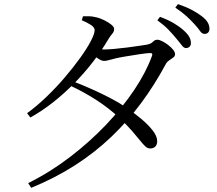

<svg xmlns="http://www.w3.org/2000/svg" viewBox="-20 -835 1040 921"><path d="M825.3 -650.7Q809.5 -670.1 788.6 -692Q767.6 -713.8 734.8 -737.8L747.5 -754.3Q785.7 -740.2 813.7 -723.6Q841.7 -707.1 860.2 -690.1Q879.4 -673.1 887.4 -658.9Q895.5 -644.7 895.7 -629.3Q896.2 -618.1 889.8 -611.4Q883.4 -604.8 872.3 -604.3Q861.9 -604.1 851.5 -618.2Q841.1 -632.3 825.3 -650.7ZM912.7 -719.2Q895.8 -737.8 875.8 -756.2Q855.9 -774.6 821 -798.5L833.7 -815.3Q872.8 -802 899.8 -787.6Q926.7 -773.2 946 -758.7Q966.4 -743.6 975.5 -728.7Q984.6 -713.8 984.8 -698Q985 -686.1 978.7 -679.3Q972.5 -672.5 961.8 -672.3Q948.9 -672.1 939.4 -686.4Q929.9 -700.6 912.7 -719.2ZM328.2 -445.5Q373.4 -428.4 419.1 -407.9Q464.9 -387.5 507.4 -365.5Q549.8 -343.6 583.2 -320.8Q621.4 -294.9 655.9 -266.2Q690.3 -237.5 711.9 -209.9Q733.6 -182.4 734 -158.7Q734.4 -142.1 725.5 -132.6Q716.5 -123 700.7 -122.8Q688.6 -122.6 677.5 -132.5Q666.5 -142.4 651.5 -161.4Q636.5 -180.4 612.8 -207.6Q589.1 -234.8 551.7 -270.2Q502.1 -316.5 442.7 -354.9Q383.4 -393.3 314.7 -425.3ZM109.9 -292Q155.9 -325.3 202.2 -369.8Q248.6 -414.3 290.3 -463.1Q331.9 -511.9 364.5 -557.1Q397 -602.2 415.5 -637.7Q434 -673.3 434 -690.1Q434 -703.5 416.2 -715.3Q398.5 -727.1 372.3 -737.9L378 -756.8Q391.5 -757.1 406.3 -757Q421.1 -757 437.2 -753Q457.7 -749.1 478.5 -738.8Q499.4 -728.6 513.4 -717.2Q527.5 -705.8 527.5 -696.4Q527.5 -683.3 518.7 -673.4Q509.9 -663.6 498.2 -644.4Q466.4 -590.6 425.5 -537.7Q384.6 -484.8 336.5 -435.8Q288.4 -386.8 235.3 -344.8Q182.2 -302.7 125.6 -271.3ZM115.2 43.4Q221.8 -9.6 316.5 -82.4Q411.3 -155.1 489.4 -237.2Q567.5 -319.3 624 -403.7Q680.4 -488 708.4 -565.1Q715.6 -582.1 697.8 -580.5Q680.7 -579.7 648.6 -574.8Q616.5 -569.9 584.4 -564.6Q552.4 -559.3 534.6 -555.1Q518.6 -551.5 504.3 -547.1Q489.9 -542.7 479.2 -542.7Q467.8 -542.7 450.9 -553.8Q434.1 -565 416.8 -579.3L432.1 -603.1Q447.5 -600.3 458.7 -599Q469.9 -597.7 479.3 -597.7Q497.2 -597.7 527.3 -600.3Q557.5 -602.9 589.7 -607.1Q622 -611.4 647.8 -615.2Q673.6 -619 683.6 -620.6Q704.7 -624.7 713.6 -634.5Q722.4 -644.4 735.1 -644.4Q743.9 -644.4 758.3 -637.2Q772.7 -630.1 786.7 -619.3Q800.6 -608.5 810.2 -596.7Q819.8 -584.9 819.8 -574.8Q819.8 -565.5 810.6 -558.9Q801.3 -552.2 790.5 -544.6Q779.7 -537 773.4 -524.2Q720.7 -426.4 656.4 -339.8Q592.1 -253.1 513.5 -178.2Q434.9 -103.3 339.9 -42.3Q244.8 18.8 129.7 66.1Z"/></svg>

Font: Source Han Serif JP VF
Style: Regular
Weight: 250
Designer: Ryoko NISHIZUKA 西塚涼子 (kana & ideographs); Frank Grießhammer (Latin, Greek & Cyrillic); Wenlong ZHANG 张文龙 (bopomofo); San
Foundry: Adobe
Version: Version 2.001;hotconv 1.1.0;makeotfexe 2.6.0